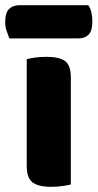

<svg xmlns="http://www.w3.org/2000/svg" viewBox="-47 -712 376 740"><path d="M56 -257H226V-1Q215 2 194.5 5Q174 8 150 8Q101 8 78.5 -9Q56 -26 56 -72ZM226 -211H56V-484Q67 -487 87.5 -490Q108 -493 132 -493Q182 -493 204 -476.5Q226 -460 226 -413ZM255 -564H-11Q-15 -575 -21 -591.5Q-27 -608 -27 -626Q-27 -663 -12 -677.5Q3 -692 28 -692H293Q301 -682 305 -665Q309 -648 309 -630Q309 -593 294.5 -578.5Q280 -564 255 -564Z"/></svg>

Font: Baloo Bhaijaan 2 ExtraBold
Style: Regular
Weight: 800
Designer: Sanskriti Dholi, Noopur Datye and Ek Type
Foundry: Ek Type
Version: Version 1.701